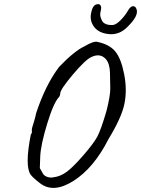

<svg xmlns="http://www.w3.org/2000/svg" viewBox="-20 -866 682 928"><path d="M639 -824Q654 -792 595 -735Q557 -697 508.5 -701Q460 -705 436.5 -734Q413 -763 420 -801.5Q427 -840 446.5 -845Q466 -850 469 -831Q470 -824 465.5 -807Q461 -790 472.5 -767Q484 -744 524 -745Q541 -746 563 -768.5Q585 -791 597.5 -813Q610 -835 622 -836Q634 -837 639 -824ZM491 -581Q464 -610 423 -591Q394 -579 332 -505.5Q270 -432 271 -413Q271 -405 266 -398Q239 -370 208 -268Q177 -166 174.5 -110.5Q172 -55 172.5 -53.5Q173 -52 188 -26Q194 -16 208.5 -11Q223 -6 238 -9Q272 -13 302.5 -35.5Q333 -58 382.5 -115Q432 -172 450 -205Q468 -238 495 -331Q513 -403 513 -437.5Q513 -472 511.5 -516Q510 -560 491 -581ZM388 -642Q435 -670 453 -663Q509 -651 537 -617.5Q565 -584 580 -508Q595 -432 581.5 -365Q568 -298 504 -193Q434 -55 336.5 7.5Q239 70 174 20Q139 -7 128 -22Q99 -64 129 -216Q135 -222 134 -231.5Q133 -241 136 -251Q139 -261 145 -280.5Q151 -300 155 -320Q200 -456 266 -543Q340 -620 388 -642Z"/></svg>

Font: Caveat
Style: Regular
Weight: 400
Designer: Pablo Impallari
Foundry: Creative Lab NY
Version: Version 1.096; ttfautohint (v1.3)